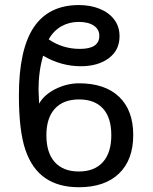

<svg xmlns="http://www.w3.org/2000/svg" viewBox="-20 -745 615 774"><path d="M153.8 -520.5C202 -492.2 252.6 -478 305.7 -478C352.2 -478 389.9 -488.9 418.7 -510.5C447.5 -532.1 461.9 -561.5 461.9 -598.6C461.9 -625 454.7 -647.6 440.2 -666.5C425.7 -685.4 406.1 -699.8 381.3 -709.7C356.6 -719.6 328.9 -724.6 298.3 -724.6C217 -724.6 156.2 -694.7 116.2 -635C76.2 -575.3 56.2 -483.7 56.2 -360.4C56.2 -265.3 64.9 -192.1 82.5 -140.6C100.1 -89.2 126.9 -51.3 162.8 -26.9C198.8 -2.4 243.8 9.8 297.9 9.8C367.5 9.8 421.5 -8.6 459.7 -45.4C498 -82.2 517.1 -134 517.1 -200.7C517.1 -267.1 498.1 -318.4 460.2 -354.7C422.3 -391 368.5 -409.2 298.8 -409.2C266.6 -409.2 235.1 -401.6 204.3 -386.5C173.6 -371.3 151.4 -351.6 137.7 -327.1L135.3 -383.8C135.3 -432.3 141.4 -477.9 153.8 -520.5ZM167 -199.7C167 -246.3 178.4 -282 201.2 -306.9C224 -331.8 256.5 -344.2 298.8 -344.2C340.5 -344.2 372.6 -332 395 -307.6C417.5 -283.2 428.7 -247.2 428.7 -199.7C428.7 -152.8 417.4 -116.8 394.8 -91.6C372.2 -66.3 339.8 -53.7 297.9 -53.7C255.9 -53.7 223.6 -66.2 200.9 -91.3C178.3 -116.4 167 -152.5 167 -199.7ZM380.4 -600.6C380.4 -565.4 354.3 -547.9 302.2 -547.9C255.7 -547.9 213.7 -560.7 176.3 -586.4C189.6 -609.9 206.8 -627.4 227.8 -639.2C248.8 -650.9 272 -656.7 297.4 -656.7C322.8 -656.7 342.9 -651.8 357.9 -641.8C372.9 -631.9 380.4 -618.2 380.4 -600.6Z"/></svg>

Font: Arimo
Style: Regular
Weight: 400
Designer: Steve Matteson
Foundry: Monotype Imaging Inc.
Version: Version 1.32